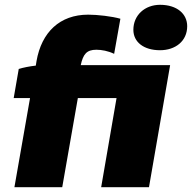

<svg xmlns="http://www.w3.org/2000/svg" viewBox="-20 -779 799 799"><path d="M58 -492 37 -371H105L40 0H239L304 -371H465L401 0H600L688 -508H316C326 -554 341 -572 381 -572C403 -572 430 -567 455 -555L481 -701C446 -711 386 -718 347 -718C229 -718 153 -645 132 -525L129 -506C103 -503 77 -498 58 -492ZM646 -570C710 -570 759 -608 759 -670C759 -721 717 -759 646 -759C583 -759 535 -716 535 -655C535 -604 578 -570 646 -570Z"/></svg>

Font: Fixel Display 20240404 Black
Style: Italic
Weight: 900
Italic angle: -10°
Designer: AlfaBravo + MacPaw
Foundry: Kyrylo Tkachov, Marchela Mozhyna, Serhii Makarenko, Maria Weinstein, Zakhar Kryvoshyya
Version: Version 1.211;Glyphs 3.2 (3225)